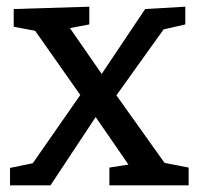

<svg xmlns="http://www.w3.org/2000/svg" viewBox="-20 -554 599 574"><path d="M10 0V-52L78 -66L220 -270L85 -462L21 -474V-527L247 -534V-481L189 -470L284 -333L414 -527L534 -534V-481L469 -466L328 -269L472 -67L544 -53V0H307V-53L364 -62L266 -204L131 0Z"/></svg>

Font: Bitter Medium
Style: Regular
Weight: 500
Designer: Sol Matas, and Bitter project Authors
Foundry: Sol Matas
Version: Version 2.001